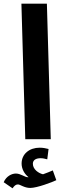

<svg xmlns="http://www.w3.org/2000/svg" viewBox="-56 -754 350 1040"><path d="M81 0H219L198 -734H60ZM12 266C21 253 29 245 41 245C54 245 75 264 108 264C145 264 229 232 249 222L230 169C214 176 197 183 177 190C154 185 122 164 122 133C122 114 137 103 164 103C177 103 188 106 200 109L207 53C193 49 175 46 159 46C103 46 61 80 61 132C61 162 77 189 99 206H95C78 206 56 186 30 186C8 186 -22 200 -36 233Z"/></svg>

Font: Noto Sans Arabic UI SmCn
Style: Bold
Weight: 700
Width: 4
Designer: Monotype Design Team, Nadine Chahine and Nizar Qandah
Foundry: Monotype Imaging Inc.
Version: Version 2.010